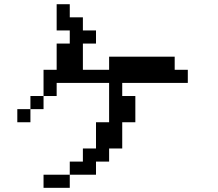

<svg xmlns="http://www.w3.org/2000/svg" viewBox="-20 -817 1040 915"><path d="M62.5 -234.4V-296.9H125V-234.4ZM312.5 15.6V78.1H187.5V15.6ZM312.5 15.6V-46.9H375V-109.4H437.5V-234.4H500V-421.9H250V-359.4H187.5V-296.9H125V-359.4H187.5V-484.4H250V-609.4H312.5V-671.9H250V-796.9H312.5V-734.4H375V-671.9H437.5V-609.4H375V-484.4H500V-546.9H812.5V-484.4H875V-421.9H562.5V-359.4H625V-234.4H562.5V-109.4H500V-46.9H437.5V15.6Z"/></svg>

Font: KH Dot Dougenzaka 16
Style: Regular
Weight: 400
Designer: Original version for X68000 by Keitarou Hiraki (http://hp.vector.co.jp/authors/VA000874/) / TrueType conversion by Homem
Version: Version 1.00.20150527